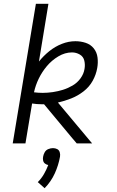

<svg xmlns="http://www.w3.org/2000/svg" viewBox="-20 -755 616 1011"><path d="M47 0H114L149 -210Q174 -206 201 -206H212L355 -34L384 0H465L285 -215Q320 -223 354.5 -236.5Q389 -250 419.5 -273.5Q450 -297 468 -329.5Q486 -362 492 -397Q497 -425 493.5 -452.5Q490 -480 473.5 -500.5Q457 -521 431 -529.5Q405 -538 377 -538Q341 -538 305.5 -524Q270 -510 239.5 -485.5Q209 -461 185 -431L235 -735H169ZM205 -266Q181 -266 159 -269Q167 -306 184 -341Q201 -376 226.5 -406.5Q252 -437 287 -458Q322 -479 359 -479Q381 -479 400 -468Q419 -457 424 -435.5Q429 -414 425 -392Q421 -366 404 -342.5Q387 -319 362 -304.5Q337 -290 311 -282Q285 -274 258 -270Q231 -266 205 -266ZM215 236Q249 201 268.5 158Q288 115 296 70Q298 58 294.5 46.5Q291 35 281 30Q271 25 259 25Q247 25 234.5 30Q222 35 215.5 46.5Q209 58 207 70Q205 80 207 90Q209 100 216.5 106Q224 112 234 114Q225 138 211.5 161.5Q198 185 179 204Z"/></svg>

Font: Iosevka Sparkle Light
Style: Italic
Weight: 300
Italic angle: -9°
Designer: Belleve Invis
Foundry: Belleve Invis
Version: Version 4.5.0; ttfautohint (v1.8.3)